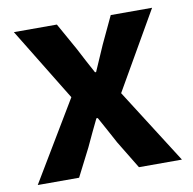

<svg xmlns="http://www.w3.org/2000/svg" viewBox="-68 -628 697 695"><g transform="rotate(-10 281.0 -280.0)"><path d="M16 0H168L220 -102C236 -136 251 -169 267 -201H272C290 -169 308 -135 326 -102L388 0H546L371 -275L535 -560H383L336 -460C323 -429 308 -397 295 -366H291C274 -397 257 -429 241 -460L185 -560H27L191 -292Z"/></g></svg>

Font: Noto Sans Japanese Bold
Style: Bold
Weight: 700
Designer: Ryoko NISHIZUKA (kana & ideographs); Paul D. Hunt (Latin, Greek & Cyrillic); Wenlong ZHANG (bopomofo); Sandoll Communica
Foundry: Adobe Systems Incorporated
Version: Version 1.000;PS 1;hotconv 1.0.78;makeotf.lib2.5.61930